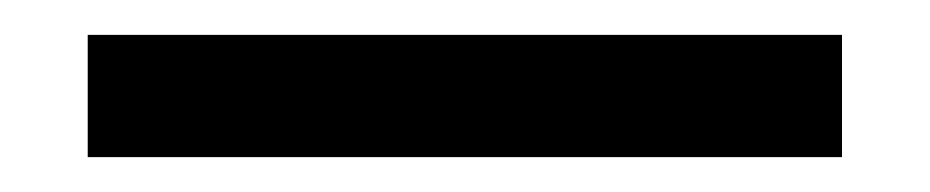

<svg xmlns="http://www.w3.org/2000/svg" viewBox="-20 70 528 109"><path d="M29.8 159.2V89.8H458V159.2Z"/></svg>

Font: Wesal
Style: Regular
Weight: 900
Designer: Ahmed zaza
Foundry: Ahmed zaza
Version: Version 2.01